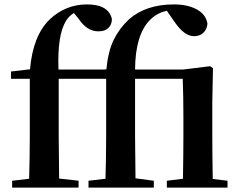

<svg xmlns="http://www.w3.org/2000/svg" viewBox="-20 -850 1083 870"><path d="M944 -39 1011 -31V0H736V-31L809 -40Q811 -154 811 -235V-326Q811 -414 808 -493H592V-235Q592 -170 594 -42L677 -31V0H381V-31L458 -40Q461 -136 461 -235V-493H246V-235Q246 -171 248 -41L336 -31V0H35V-31L112 -40Q115 -136 115 -235V-493H30V-526L116 -536Q129 -687 204 -761Q277 -830 374 -830Q472 -830 487 -764Q487 -739 471.5 -723.5Q456 -708 426 -708Q374 -708 337 -764L315 -791Q293 -778 280 -757Q239 -692 245 -535H454L462 -536Q470 -618 495.5 -670Q521 -722 565 -763Q642 -830 768 -830Q830 -830 871.5 -807.5Q913 -785 920 -743Q918 -718 902 -702Q886 -686 859 -686Q815 -686 770 -752L736 -801Q692 -792 660 -760Q593 -693 592 -535H810L932 -550L945 -541L942 -389V-235Q942 -153 944 -39Z"/></svg>

Font: Swei Spring CJKtc
Style: Bold
Weight: 700
Version: Version 1.021